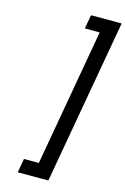

<svg xmlns="http://www.w3.org/2000/svg" viewBox="-161 -1004 823 1260"><g transform="rotate(15 250.5 -374.0)"><path d="M303 186H95L112 91H213L377 -840H276L293 -934H501Z"/></g></svg>

Font: Fz Poppins Med
Style: Italic
Weight: 500
Italic angle: -10°
Designer: Ninad Kale (Devanagari), Jonny Pinhorn (Latin)
Foundry: Indian Type Foundry
Version: Vit hóa bi Vntype.Com & FontZin.Com